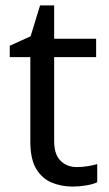

<svg xmlns="http://www.w3.org/2000/svg" viewBox="-20 -679 401 709"><path d="M264 -62Q284 -62 305 -65.5Q326 -69 339 -73V-6Q325 1 299 5.5Q273 10 249 10Q207 10 171.5 -4.5Q136 -19 114 -55Q92 -91 92 -156V-468H16V-510L93 -545L128 -659H180V-536H335V-468H180V-158Q180 -109 203.5 -85.5Q227 -62 264 -62Z"/></svg>

Font: Noto Naskh Arabic
Style: Regular
Weight: 400
Designer: Monotype Design Team, David Williams, Mohamad Dakak and Nizar Qandah
Foundry: Monotype Imaging Inc.
Version: Version 2.013